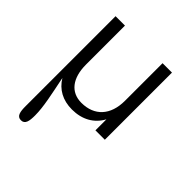

<svg xmlns="http://www.w3.org/2000/svg" viewBox="-201 -636 1011 1011"><g transform="rotate(45 305.0 -130.0)"><path d="M80 169C80 212 85 240 115 240C145 240 150 211 150 169C150 105 132 27 112 -72C144 -19 196 10 265 10C341 10 398 -23 430 -82V0H500V-500H430V-220C430 -113 372 -50 275 -50C196 -50 150 -109 150 -210V-500H80V-263Z"/></g></svg>

Font: Gully Light
Style: Regular
Weight: 300
Designer: jaikishan Patel
Foundry: MagicType
Version: Version 1.000;Glyphs 3.2 (3242)